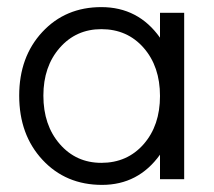

<svg xmlns="http://www.w3.org/2000/svg" viewBox="-20 -504 601 540"><path d="M430 -468H498V0H430V-69Q369 16 267 16Q165 16 99.5 -54.5Q34 -125 34 -235Q34 -344 99 -414Q164 -484 265 -484Q369 -484 430 -398ZM265 -46Q338 -46 384 -98.5Q430 -151 430 -234Q430 -317 384 -369.5Q338 -422 265 -422Q194 -422 148 -369.5Q102 -317 102 -235Q102 -152 148 -99Q194 -46 265 -46Z"/></svg>

Font: Didact Gothic
Style: Regular
Weight: 400
Designer: Daniel Johnson
Foundry: Daniel Johnson
Version: Version 2.101;PS 002.101;hotconv 1.0.88;makeotf.lib2.5.64775